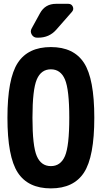

<svg xmlns="http://www.w3.org/2000/svg" viewBox="-20 -990 540 1019"><path d="M277.3 -969.7H342.8Q359.4 -969.7 366.2 -955.1Q373 -940.4 362.3 -927.7L278.3 -832Q241.2 -790 182.6 -790H176.8Q158.2 -790 148.4 -806.6Q138.7 -823.2 148.4 -839.8L192.4 -919.9Q219.7 -969.7 277.3 -969.7ZM175.3 -161.6Q198.2 -108.4 250 -108.4Q301.8 -108.4 324.7 -161.6Q347.7 -214.8 347.7 -364.7Q347.7 -514.6 324.7 -568.4Q301.8 -622.1 250 -622.1Q198.2 -622.1 175.3 -568.4Q152.3 -514.6 152.3 -364.7Q152.3 -214.8 175.3 -161.6ZM74.2 -656.2Q128.9 -740.2 250 -740.2Q371.1 -740.2 425.8 -656.2Q480.5 -572.3 480.5 -365.2Q480.5 -158.2 425.8 -74.2Q371.1 9.8 250 9.8Q128.9 9.8 74.2 -74.2Q19.5 -158.2 19.5 -365.2Q19.5 -572.3 74.2 -656.2Z"/></svg>

Font: Rounded Mgen+ 2m bold
Style: Bold
Weight: 700
Designer: [Source Han Sans]
Ryoko NISHIZUKA  (kana & ideographs); Paul D. Hunt (Latin, Greek & Cyrillic); Wenlong ZHANG  (bopomofo
Version: Version 1.059.20150602